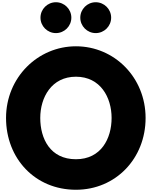

<svg xmlns="http://www.w3.org/2000/svg" viewBox="-20 -1675 1357 1717"><path d="M480 -1655C404 -1655 342 -1593 342 -1517C342 -1441 404 -1379 480 -1379C556 -1379 618 -1441 618 -1517C618 -1593 556 -1655 480 -1655ZM836 -1655C760 -1655 698 -1593 698 -1517C698 -1441 760 -1379 836 -1379C912 -1379 974 -1441 974 -1517C974 -1593 912 -1655 836 -1655ZM34 -620C34 -258 293 22 659 22C1015 22 1282 -258 1282 -620C1282 -982 1003 -1261 659 -1261C318 -1261 34 -982 34 -620ZM340 -620C340 -804 441 -989 659 -989C878 -989 978 -804 978 -620C978 -436 884 -251 659 -251C428 -251 340 -436 340 -620Z"/></svg>

Font: Hussar Dziwak
Style: Regular
Weight: 400
Version: Version 1.022